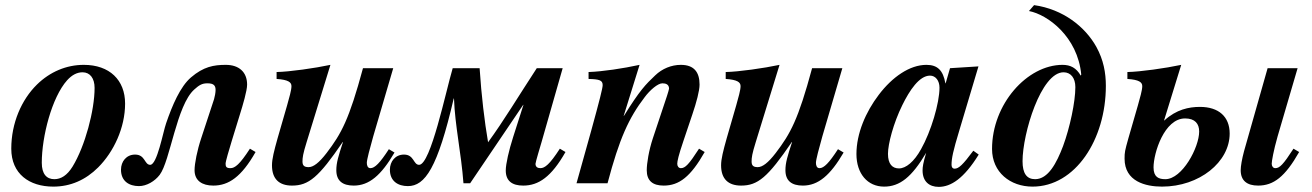

<svg xmlns="http://www.w3.org/2000/svg" viewBox="-20 -715 5118 749"><path d="M468 -311C468 -403 407 -462 307 -462C239 -462 175 -435 124 -385C64 -326 24 -235 24 -135C24 -37 94 13 188 13C255 13 314 -13 363 -62C424 -123 468 -217 468 -311ZM349 -372C349 -285 312 -145 263 -65C242 -31 218 -16 192 -16C162 -16 143 -36 143 -80C143 -182 182 -335 242 -402C261 -423 281 -433 302 -433C331 -433 349 -410 349 -372Z M955 -135C915 -73 896 -59 879 -59C864 -59 860 -64 860 -76C860 -86 873 -128 884 -165L916 -269C927 -304 944 -361 944 -385C944 -434 912 -462 861 -462C814 -462 774 -455 725 -413C683 -377 652 -304 628 -234C616 -200 593 -72 566 -72C543 -72 547 -112 507 -112C473 -112 452 -85 452 -53C452 -8 484 11 522 11C552 11 584 -8 603 -33C644 -87 669 -305 738 -366C756 -382 767 -390 789 -390C814 -390 821 -381 821 -364C821 -354 818 -338 815 -328L765 -176C749 -128 739 -77 739 -51C739 -10 769 9 812 9C872 9 922 -25 977 -122Z M1497 -133C1462 -79 1442 -59 1425 -59C1414 -59 1411 -70 1411 -80C1411 -92 1423 -137 1436 -183L1514 -449H1396C1342 -249 1312 -194 1254 -118C1224 -79 1202 -63 1184 -63C1168 -63 1160 -68 1160 -85C1160 -100 1162 -115 1176 -160L1269 -462C1208 -449 1110 -435 1059 -434V-407C1105 -404 1117 -394 1117 -379C1117 -363 1108 -333 1100 -304L1063 -176C1049 -126 1041 -95 1041 -70C1041 -17 1069 9 1119 9C1184 9 1223 -23 1317 -161H1318C1300 -106 1292 -80 1292 -51C1292 -10 1316 9 1360 9C1420 9 1467 -31 1519 -120Z M2164 -135C2124 -73 2105 -59 2088 -59C2077 -59 2069 -64 2069 -76C2069 -82 2088 -145 2093 -162L2175 -449H2074C2002 -339 1946 -245 1884 -160C1870 -242 1858 -342 1851 -449H1746C1719 -358 1660 -72 1615 -72C1592 -72 1596 -112 1556 -112C1522 -112 1501 -85 1501 -53C1501 -8 1533 11 1571 11C1638 11 1687 -59 1750 -331H1751C1755 -223 1779 -120 1788 0H1814L2021 -306H2022L1982 -181C1965 -128 1953 -75 1953 -50C1953 -9 1978 9 2021 9C2081 9 2131 -25 2186 -122Z M2707 -135C2667 -73 2653 -59 2636 -59C2628 -59 2622 -66 2622 -76C2622 -86 2627 -109 2646 -165L2681 -269C2697 -316 2709 -361 2709 -385C2709 -434 2687 -462 2636 -462C2599 -462 2563 -447 2536 -421C2499 -386 2476 -363 2414 -263H2413L2475 -462C2411 -448 2332 -436 2276 -434V-407C2318 -406 2331 -402 2331 -383C2331 -371 2319 -324 2286 -204L2229 0H2350C2396 -174 2433 -255 2495 -336C2515 -363 2546 -390 2564 -390C2577 -390 2590 -386 2590 -369C2590 -366 2585 -351 2582 -341L2527 -176C2511 -128 2503 -77 2503 -51C2503 -10 2526 9 2569 9C2629 9 2674 -25 2729 -122Z M3249 -133C3214 -79 3194 -59 3177 -59C3166 -59 3163 -70 3163 -80C3163 -92 3175 -137 3188 -183L3266 -449H3148C3094 -249 3064 -194 3006 -118C2976 -79 2954 -63 2936 -63C2920 -63 2912 -68 2912 -85C2912 -100 2914 -115 2928 -160L3021 -462C2960 -449 2862 -435 2811 -434V-407C2857 -404 2869 -394 2869 -379C2869 -363 2860 -333 2852 -304L2815 -176C2801 -126 2793 -95 2793 -70C2793 -17 2821 9 2871 9C2936 9 2975 -23 3069 -161H3070C3052 -106 3044 -80 3044 -51C3044 -10 3068 9 3112 9C3172 9 3219 -31 3271 -120Z M3777 -127C3736 -72 3720 -57 3704 -57C3696 -57 3692 -63 3692 -72C3692 -97 3698 -126 3722 -205L3797 -456L3686 -449L3669 -390H3668C3659 -441 3637 -462 3594 -462C3529 -462 3461 -415 3408 -345C3357 -278 3321 -194 3321 -114C3321 -38 3364 13 3429 13C3490 13 3537 -24 3593 -119C3581 -78 3579 -64 3579 -50C3579 -7 3605 14 3642 14C3689 14 3740 -18 3798 -112ZM3645 -373C3645 -313 3612 -202 3573 -133C3546 -84 3514 -58 3487 -58C3461 -58 3444 -75 3444 -115C3444 -153 3465 -234 3500 -305C3528 -362 3566 -420 3608 -420C3630 -420 3645 -400 3645 -373Z M3994 -672C4067 -658 4184 -572 4198 -424L4196 -420C4179 -450 4156 -462 4125 -462C3987 -462 3850 -309 3850 -134C3850 -43 3921 13 4008 13C4175 13 4294 -171 4294 -380C4294 -431 4285 -481 4257 -532C4213 -611 4127 -679 4014 -695ZM4175 -375C4175 -318 4154 -218 4127 -145C4102 -79 4069 -16 4018 -16C3985 -16 3969 -39 3969 -86C3969 -194 4041 -433 4129 -433C4157 -433 4175 -411 4175 -375Z M5026 -135C4986 -73 4972 -59 4955 -59C4947 -59 4941 -66 4941 -76C4941 -86 4948 -127 4964 -183L5042 -449H4925L4833 -125C4825 -95 4820 -67 4820 -51C4820 -10 4845 9 4888 9C4948 9 4993 -25 5048 -122ZM4521 -245 4588 -462C4527 -449 4429 -435 4378 -434V-407C4424 -404 4436 -394 4436 -379C4436 -363 4427 -333 4419 -304L4382 -176C4368 -126 4367 -121 4367 -96C4367 -7 4449 13 4513 13C4659 13 4777 -83 4777 -194C4777 -260 4734 -298 4661 -298C4618 -298 4569 -288 4522 -245ZM4658 -202C4658 -140 4592 -16 4526 -16C4500 -16 4480 -24 4480 -62C4480 -118 4522 -253 4603 -253C4642 -253 4658 -232 4658 -202Z"/></svg>

Font: STIXGeneral
Style: Bold Italic
Weight: 700
Italic angle: -16.33°
Designer: MicroPress Inc., with final additions and corrections provided by Coen Hoffman, Elsevier (retired)
Version: Version 1.1.0